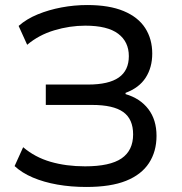

<svg xmlns="http://www.w3.org/2000/svg" viewBox="-20 -734 725 763"><path d="M323 9Q262 9 208 -0.5Q154 -10 110.5 -28.5Q67 -47 38 -74L72 -149Q119 -109 181 -91Q243 -73 318 -73Q417 -73 463 -104.5Q509 -136 509 -200Q509 -261 469.5 -289Q430 -317 346 -317H162V-398H330Q412 -398 452 -426Q492 -454 492 -511Q492 -568 449.5 -600Q407 -632 319 -632Q257 -632 195.5 -613.5Q134 -595 88 -556L54 -631Q86 -659 130 -677Q174 -695 224.5 -704.5Q275 -714 327 -714Q414 -714 471.5 -690Q529 -666 557 -622.5Q585 -579 585 -521Q585 -466 559 -425.5Q533 -385 479 -365V-360Q537 -343 569.5 -300.5Q602 -258 602 -194Q602 -132 572 -86Q542 -40 481 -15.5Q420 9 323 9Z"/></svg>

Font: Nunito Sans 6pt
Style: Regular
Weight: 400
Version: Version 3.101;gftools[0.9.27]